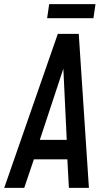

<svg xmlns="http://www.w3.org/2000/svg" viewBox="-36 -915 514 935"><path d="M-15.5 0H82L129 -139H292L299.5 0H397L347.5 -750H245.5ZM158 -234 272.5 -580.5 289 -234ZM203.5 -895 193.5 -826.5H419L429 -895Z"/></svg>

Font: Mohave Medium
Style: Italic
Weight: 500
Italic angle: -8°
Designer: Gumpita Rahayu
Foundry: Tokotype
Version: Version 2.002; ttfautohint (v1.8.3)